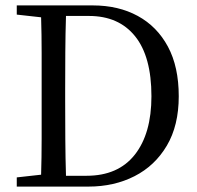

<svg xmlns="http://www.w3.org/2000/svg" viewBox="-20 -690 728 710"><path d="M221 -320Q221 -247 221.5 -176Q222 -105 224 -40H300Q417 -40 478.5 -118Q540 -196 540 -334Q540 -481 479.5 -556Q419 -631 309 -631H224Q222 -567 221.5 -497Q221 -427 221 -359ZM42 -636V-670H323Q418 -670 489.5 -631Q561 -592 601 -517.5Q641 -443 641 -334Q641 -226 597 -151.5Q553 -77 477.5 -38.5Q402 0 307 0H42V-34L132 -44Q134 -108 134 -177.5Q134 -247 134 -320V-359Q134 -425 134 -493.5Q134 -562 132 -626Z"/></svg>

Font: Source Serif 4 Subhead
Style: Regular
Weight: 400
Designer: Frank Grießhammer
Foundry: Adobe Systems Incorporated
Version: Version 4.004;hotconv 1.0.117;makeotfexe 2.5.65602